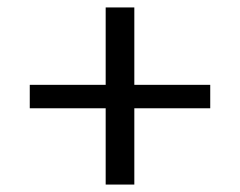

<svg xmlns="http://www.w3.org/2000/svg" viewBox="-20 -592 645 516"><path d="M264 -301H60V-364H264V-572H341V-364H545V-301H341V-96H264Z"/></svg>

Font: Maitree
Style: Regular
Weight: 400
Designer: CadsonDemak Team
Foundry: CadsonDemak
Version: Version 1.001